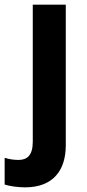

<svg xmlns="http://www.w3.org/2000/svg" viewBox="-71 -566 374 826"><path d="M37 240C160 240 212 164 212 59V-546H70V44C70 103 45 122 9 122C-13 122 -30 119 -51 113V228C-30 235 8 240 37 240Z"/></svg>

Font: Noto Sans Arabic UI SmCn
Style: Bold
Weight: 700
Width: 4
Designer: Monotype Design Team, Nadine Chahine and Nizar Qandah
Foundry: Monotype Imaging Inc.
Version: Version 2.010